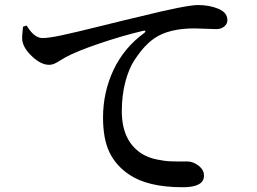

<svg xmlns="http://www.w3.org/2000/svg" viewBox="-20 -745 1040 778"><path d="M782.2 -724.6Q828.1 -724.6 864.7 -709.5Q901.4 -694.3 901.4 -663.1Q901.4 -648.4 888.7 -637.7Q876 -627 856.4 -627Q845.7 -627 815.4 -628.4Q785.2 -629.9 767.6 -629.9Q664.1 -629.9 605.5 -589.8Q586.9 -577.1 567.4 -556.6Q547.9 -536.1 524.9 -501.5Q502 -466.8 487.8 -412.6Q473.6 -358.4 473.6 -294.9Q473.6 -169.9 559.6 -119.1Q572.3 -112.3 586.4 -106.9Q600.6 -101.6 616.2 -98.6Q631.8 -95.7 644 -93.8Q656.2 -91.8 673.3 -91.3Q690.4 -90.8 698.2 -90.8Q706.1 -90.8 721.2 -90.8Q736.3 -90.8 738.3 -90.8Q762.7 -90.8 784.7 -73.7Q806.6 -56.6 806.6 -33.2Q806.6 13.7 720.7 13.7Q578.1 13.7 502.9 -38.1Q450.2 -73.2 423.8 -127.4Q397.5 -181.6 397.5 -268.6Q397.5 -371.1 439.9 -461.4Q482.4 -551.8 564.5 -611.3Q570.3 -616.2 568.8 -619.1Q567.4 -622.1 559.6 -620.1Q473.6 -599.6 381.8 -568.4Q290 -537.1 245.1 -512.7Q239.3 -509.8 225.6 -501Q211.9 -492.2 201.2 -487.3Q190.4 -482.4 178.7 -482.4Q146.5 -482.4 110.8 -515.6Q75.2 -548.8 70.3 -581.1Q68.4 -595.7 73.2 -636.7L87.9 -641.6Q118.2 -590.8 152.3 -590.8Q177.7 -590.8 230.5 -602.1Q283.2 -613.3 391.1 -640.1Q499 -667 545.9 -677.7Q735.4 -724.6 782.2 -724.6Z"/></svg>

Font: GenYoMin TW TTF SemiBold
Style: Regular
Weight: 600
Version: Version 1.300